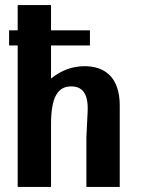

<svg xmlns="http://www.w3.org/2000/svg" viewBox="-20 -740 640 760"><path d="M50 -560V0H182V-249C182 -358 210 -398 262 -398C303 -398 330 -373 327 -301L322 -197V0H454V-322C454 -439 390 -478 315 -478C266 -478 221 -461 182 -429V-560H336V-620H182V-720H50V-620H16V-560Z"/></svg>

Font: Tanklager Original
Style: Regular
Weight: 400
Designer: Ariel Martín Pérez
Foundry: Tunera Type Foundry
Version: Version 1.000;Glyphs 3.3 (3310)